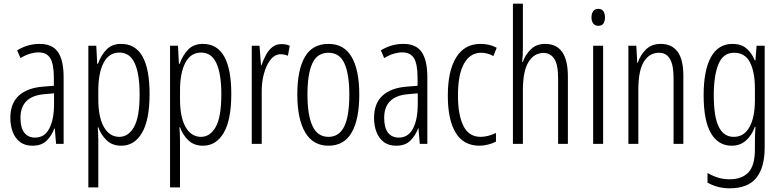

<svg xmlns="http://www.w3.org/2000/svg" viewBox="-20 -780 4233 1041"><path d="M195 -542Q264 -542 294.5 -497.5Q325 -453 325 -360V0H284L277 -84H275Q260 -44 232.5 -17Q205 10 156 10Q114 10 87.5 -11Q61 -32 48.5 -66Q36 -100 36 -140Q36 -219 81.5 -261Q127 -303 211 -310L272 -315V-358Q272 -433 252.5 -464.5Q233 -496 189 -496Q168 -496 143.5 -489Q119 -482 91 -465L73 -507Q130 -542 195 -542ZM217 -269Q91 -257 91 -141Q91 -88 111.5 -61Q132 -34 170 -34Q222 -34 247.5 -83.5Q273 -133 273 -216V-274Z M637 -542Q791 -542 791 -270Q791 -130 750 -60Q709 10 638 10Q588 10 557.5 -20Q527 -50 513 -90H510Q511 -75 512 -56.5Q513 -38 513 -19V236H459V-532H502L507 -434H511Q528 -481 557.5 -511.5Q587 -542 637 -542ZM627 -495Q571 -495 542 -440Q513 -385 513 -289V-242Q513 -144 543.5 -91Q574 -38 627 -38Q676 -38 706.5 -91.5Q737 -145 737 -269Q737 -379 710.5 -437Q684 -495 627 -495Z M1080 -542Q1234 -542 1234 -270Q1234 -130 1193 -60Q1152 10 1081 10Q1031 10 1000.5 -20Q970 -50 956 -90H953Q954 -75 955 -56.5Q956 -38 956 -19V236H902V-532H945L950 -434H954Q971 -481 1000.5 -511.5Q1030 -542 1080 -542ZM1070 -495Q1014 -495 985 -440Q956 -385 956 -289V-242Q956 -144 986.5 -91Q1017 -38 1070 -38Q1119 -38 1149.5 -91.5Q1180 -145 1180 -269Q1180 -379 1153.5 -437Q1127 -495 1070 -495Z M1506 -541Q1516 -541 1528 -539Q1540 -537 1551 -532L1541 -478Q1534 -481 1523.5 -483.5Q1513 -486 1503 -486Q1470 -486 1446.5 -456Q1423 -426 1410.5 -378.5Q1398 -331 1399 -279V0H1345V-532H1387L1395 -427H1398Q1408 -456 1422 -482Q1436 -508 1456.5 -524.5Q1477 -541 1506 -541Z M1928 -267Q1928 -134 1887 -62Q1846 10 1761 10Q1677 10 1634.5 -62.5Q1592 -135 1592 -268Q1592 -401 1633 -471.5Q1674 -542 1761 -542Q1846 -542 1887 -470.5Q1928 -399 1928 -267ZM1647 -268Q1647 -155 1674.5 -96.5Q1702 -38 1761 -38Q1819 -38 1846.5 -94.5Q1874 -151 1874 -267Q1874 -376 1848 -435Q1822 -494 1761 -494Q1700 -494 1673.5 -436.5Q1647 -379 1647 -268Z M2167 -542Q2236 -542 2266.5 -497.5Q2297 -453 2297 -360V0H2256L2249 -84H2247Q2232 -44 2204.5 -17Q2177 10 2128 10Q2086 10 2059.5 -11Q2033 -32 2020.5 -66Q2008 -100 2008 -140Q2008 -219 2053.5 -261Q2099 -303 2183 -310L2244 -315V-358Q2244 -433 2224.5 -464.5Q2205 -496 2161 -496Q2140 -496 2115.5 -489Q2091 -482 2063 -465L2045 -507Q2102 -542 2167 -542ZM2189 -269Q2063 -257 2063 -141Q2063 -88 2083.5 -61Q2104 -34 2142 -34Q2194 -34 2219.5 -83.5Q2245 -133 2245 -216V-274Z M2580 10Q2493 10 2450.5 -60.5Q2408 -131 2408 -261Q2408 -396 2453.5 -469Q2499 -542 2585 -542Q2635 -542 2673 -521L2655 -476Q2623 -494 2589 -494Q2529 -494 2496 -435.5Q2463 -377 2463 -262Q2463 -157 2492.5 -97.5Q2522 -38 2586 -38Q2625 -38 2669 -59V-12Q2650 -2 2625.5 4Q2601 10 2580 10Z M2815 -519Q2815 -475 2811 -445H2815Q2828 -483 2858 -512.5Q2888 -542 2936 -542Q3059 -542 3059 -365V0H3006V-354Q3006 -430 2985 -461.5Q2964 -493 2927 -493Q2876 -493 2845.5 -444Q2815 -395 2815 -289V0H2761V-760H2815Z M3224 -732Q3243 -732 3251.5 -719Q3260 -706 3260 -686Q3260 -640 3224 -640Q3206 -640 3196.5 -652.5Q3187 -665 3187 -686Q3187 -706 3196 -719Q3205 -732 3224 -732ZM3250 -532V0H3196V-532Z M3563 -542Q3622 -542 3653.5 -500Q3685 -458 3685 -370V0H3632V-357Q3632 -428 3612 -461Q3592 -494 3554 -494Q3501 -494 3471 -445.5Q3441 -397 3441 -295V0H3387V-532H3430L3435 -440H3438Q3452 -482 3482.5 -512Q3513 -542 3563 -542Z M3952 -542Q3998 -542 4027 -517.5Q4056 -493 4072 -453H4076L4082 -532H4126V20Q4126 128 4080.5 184.5Q4035 241 3936 241Q3870 241 3816 210V158Q3846 175 3874.5 183.5Q3903 192 3935 192Q4003 192 4038 154.5Q4073 117 4073 30V-2Q4073 -21 4073.5 -43.5Q4074 -66 4076 -93H4073Q4056 -46 4024.5 -18Q3993 10 3947 10Q3874 10 3834.5 -58Q3795 -126 3795 -264Q3795 -398 3834.5 -470Q3874 -542 3952 -542ZM3960 -494Q3901 -494 3875.5 -432.5Q3850 -371 3850 -264Q3850 -147 3877 -92.5Q3904 -38 3958 -38Q3998 -38 4023.5 -64Q4049 -90 4061 -134.5Q4073 -179 4073 -233V-300Q4073 -389 4046.5 -441.5Q4020 -494 3960 -494Z"/></svg>

Font: Noto Sans Thai ExtCond Light
Style: Regular
Weight: 300
Width: 2
Designer: Monotype Design Team
Foundry: Monotype Imaging Inc.
Version: Version 2.002; ttfautohint (v1.8.4.7-5d5b)